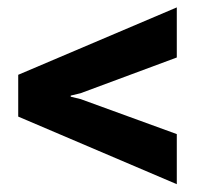

<svg xmlns="http://www.w3.org/2000/svg" viewBox="-20 -522 534 509"><path d="M448.7 -33.7 28.3 -212.9V-323.7L448.7 -502.4V-369.6L193.8 -274.9L167.5 -268.6V-265.6L193.8 -259.3L448.7 -166.5Z"/></svg>

Font: Roboto Slab
Style: Bold
Weight: 700
Designer: Google
Version: Version 2.000; ttfautohint (v1.8.1.43-b0c9)